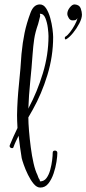

<svg xmlns="http://www.w3.org/2000/svg" viewBox="-20 -750 390 867"><path d="M162 97Q146 97 132 80Q118 63 106.5 39.5Q95 16 87.5 -5.5Q80 -27 78 -36Q75 -56 71 -82.5Q67 -109 64 -137Q58 -125 52 -112.5Q46 -100 41 -86Q40 -81 34 -81Q29 -81 25.5 -85Q22 -89 24 -94Q32 -114 41 -133.5Q50 -153 59 -172Q58 -189 57.5 -203.5Q57 -218 57 -230Q58 -296 65.5 -368.5Q73 -441 77 -506Q82 -558 91 -601.5Q100 -645 118 -693Q132 -730 160 -730Q177 -730 188.5 -712Q200 -694 207 -668.5Q214 -643 217 -619Q220 -595 220 -583Q220 -496 194 -411Q168 -326 128 -255L108 -220Q108 -195 111 -159Q114 -123 119 -84.5Q124 -46 131.5 -13Q139 20 149 40Q151 44 152.5 49.5Q154 55 158 60Q160 63 160 66Q160 69 161 69Q179 69 190 54Q201 39 207 16.5Q213 -6 215.5 -27Q218 -48 218 -60Q218 -70 228 -70Q238 -70 239 -60Q239 -45 235 -19Q231 7 222 33.5Q213 60 198.5 78.5Q184 97 162 97ZM108 -259 110 -264Q148 -335 173.5 -419Q199 -503 199 -587Q199 -600 196 -624Q193 -648 185 -668Q177 -688 161 -688Q160 -688 160 -687.5Q160 -687 160 -687Q160 -685 161 -682Q162 -679 161 -676Q158 -666 156 -656Q154 -646 152 -641Q139 -604 134.5 -574Q130 -544 127 -503Q123 -445 116.5 -381.5Q110 -318 108 -259ZM277 -572Q273 -572 272.5 -577.5Q272 -583 276 -585Q285 -590 296.5 -605Q308 -620 317.5 -637.5Q327 -655 330 -668Q325 -661 321 -659.5Q317 -658 307 -658Q297 -658 290.5 -668.5Q284 -679 284 -688Q284 -702 295.5 -716.5Q307 -731 318 -730Q339 -728 344.5 -712Q350 -696 350 -684Q350 -667 338 -644Q326 -621 310 -601.5Q294 -582 281 -574Q277 -572 277 -572Z"/></svg>

Font: Ruge Boogie
Style: Regular
Weight: 400
Designer: Robert E. Leuschke
Foundry: Robert E. Leuschke
Version: Version 1.010; ttfautohint (v1.8.3)